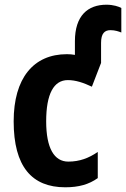

<svg xmlns="http://www.w3.org/2000/svg" viewBox="-20 -785 535 815"><path d="M257 10C314 10 357 -2 395 -29V-140C357 -114 318 -99 270 -99C210 -99 176 -156 176 -270C176 -386 208 -445 268 -445C301 -445 334 -434 370 -417L409 -518V-603C409 -643 424 -657 449 -657C469 -657 485 -651 495 -647V-751C485 -757 461 -765 432 -765C353 -765 298 -719 298 -610V-552C287 -554 276 -555 264 -555C122 -555 38 -453 38 -270C38 -78 115 10 257 10Z"/></svg>

Font: Noto Sans Display SemiCondensed
Style: Bold
Weight: 700
Width: 4
Designer: Monotype Design Team
Foundry: Monotype Imaging Inc.
Version: Version 1.900